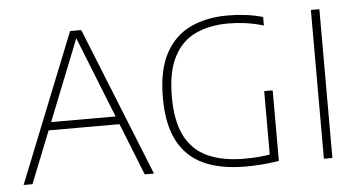

<svg xmlns="http://www.w3.org/2000/svg" viewBox="-46 -681 1441 765"><g transform="rotate(-5 675.0 -299.0)"><path d="M19.5 0 257.5 -595H302L541 0H504L274.5 -576.5H284.5L55 0ZM126 -208 135.5 -240H424.5L433.5 -208Z M907.5 4Q808 4 740.2 -27Q672.5 -58 637.5 -124.5Q602.5 -191 602.5 -297Q602.5 -407.5 638.8 -474.5Q675 -541.5 739.2 -571.8Q803.5 -602 887.5 -602Q924.5 -602 960.5 -597.5Q996.5 -593 1028.5 -583.5V-549.5Q989 -561 955 -565.5Q921 -570 887.5 -570Q813 -570 757 -544Q701 -518 669.8 -458.2Q638.5 -398.5 638.5 -297.5Q638.5 -201 668.8 -141.5Q699 -82 758.8 -54.8Q818.5 -27.5 907.5 -27.5Q936.5 -27.5 965.5 -30Q994.5 -32.5 1019 -37.5L1007 -21V-289H1041V-7Q1005 -1 972 1.5Q939 4 907.5 4Z M1220.5 0V-595H1254.5V0Z"/></g></svg>

Font: Encode Sans SC Condensed Thin Thin
Style: Regular
Weight: 250
Version: Version 3.002